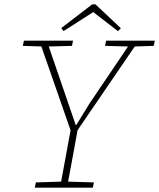

<svg xmlns="http://www.w3.org/2000/svg" viewBox="-20 -863 732 883"><path d="M85 -652 90 -676H316L311 -652L194 -649H181ZM140 0 145 -24 270 -28H285L412 -24L407 0ZM309 -251 161 -676H195L331 -280H326L391 -386L587 -676H618L329 -253ZM256 0 309 -288H341Q332 -239 323.5 -191.5Q315 -144 306 -96.5Q297 -49 288 0ZM463 -652 468 -676H692L687 -652L591 -649H576ZM419 -843 536 -733 522 -720 403 -812H416L272 -720L262 -734L404 -843Z"/></svg>

Font: Source Serif 4 ExtraLight
Style: Italic
Weight: 250
Italic angle: -12°
Designer: Frank Grießhammer
Foundry: Adobe Systems Incorporated
Version: Version 4.004;hotconv 1.0.116;makeotfexe 2.5.65601